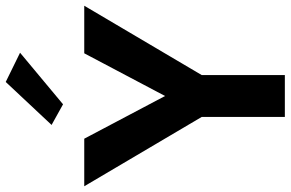

<svg xmlns="http://www.w3.org/2000/svg" viewBox="-192 -822 1014 670"><g transform="rotate(-90 315.0 -487.0)"><path d="M464 -700H630L388 -290V0H242V-290L0 -700H166L315 -418ZM466 -924 286 -774 214 -814 364 -974Z"/></g></svg>

Font: Renner*
Style: Semi
Weight: 600
Version: Version 003.000 ; ttfautohint (v0.97) -l 8 -r 50 -G 200 -x 1